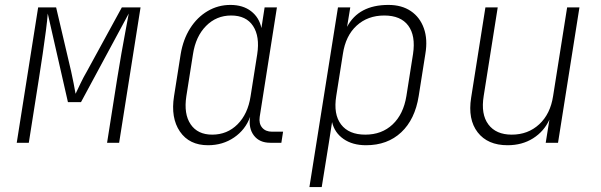

<svg xmlns="http://www.w3.org/2000/svg" viewBox="-20 -580 2440 780"><path d="M48 0 135 -550H208L269 -290Q274 -268 279 -242Q284 -216 287 -199Q295 -216 307.5 -242Q320 -268 333 -290L475 -550H551L464 0H415L456 -260Q464 -311 473 -361.5Q482 -412 490 -455Q498 -498 503 -525L309 -165H256L174 -525Q172 -498 166.5 -455Q161 -412 153.5 -361.5Q146 -311 138 -260L97 0Z M825 10Q749 10 711 -45.5Q673 -101 687 -189L714 -360Q724 -420 752.5 -465Q781 -510 823.5 -535Q866 -560 916 -560Q967 -560 1000 -534.5Q1033 -509 1042 -466L1055 -550H1105L1035 -105Q1031 -78 1045 -61.5Q1059 -45 1085 -45H1130L1123 0H1078Q1034 0 1011.5 -29.5Q989 -59 996 -105Q977 -53 931 -21.5Q885 10 825 10ZM842 -33Q903 -33 945 -75Q987 -117 998 -189L1025 -360Q1036 -432 1008 -474.5Q980 -517 919 -517Q859 -517 817 -474.5Q775 -432 764 -360L737 -189Q726 -117 754.5 -75Q783 -33 842 -33Z M1237 180 1353 -550H1403L1390 -471Q1437 -560 1558 -560Q1612 -560 1649 -535Q1686 -510 1702 -465Q1718 -420 1708 -361L1681 -190Q1666 -95 1610 -42.5Q1554 10 1467 10Q1412 10 1375.5 -15.5Q1339 -41 1329 -84L1316 0L1287 180ZM1464 -33Q1531 -33 1575 -74.5Q1619 -116 1631 -190L1658 -361Q1669 -435 1638.5 -476Q1608 -517 1541 -517Q1474 -517 1429 -476Q1384 -435 1373 -361L1346 -190Q1334 -116 1365.5 -74.5Q1397 -33 1464 -33Z M2042 10Q1961 10 1920.5 -42.5Q1880 -95 1894 -183L1952 -550H2002L1945 -190Q1933 -116 1964 -74.5Q1995 -33 2059 -33Q2125 -33 2170.5 -75Q2216 -117 2227 -190L2284 -550H2334L2247 0H2197L2212 -94Q2190 -46 2145.5 -18Q2101 10 2042 10Z"/></svg>

Font: JetBrains Mono Thin
Style: Italic
Weight: 100
Italic angle: -9°
Monospace: yes
Designer: Philipp Nurullin, Konstantin Bulenkov
Foundry: JetBrains
Version: Version 2.305; ttfautohint (v1.8.4.7-5d5b)